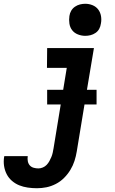

<svg xmlns="http://www.w3.org/2000/svg" viewBox="-92 -775 612 1018"><path d="M104 223Q79 223 55 219.5Q31 216 10 207.5Q-11 199 -28.5 184Q-46 169 -56.5 148.5Q-67 128 -70.5 104.5Q-74 81 -70 56L-69 53H55V54Q53 67 55.5 80Q58 93 66 102Q74 111 86.5 114.5Q99 118 112 118Q123 118 135 113Q147 108 155.5 99Q164 90 170 79Q176 68 180.5 57Q185 46 187.5 34.5Q190 23 192 11L230 -221H158V-299H243L262 -415H157L158 -520H406L369 -299H420V-221H356L315 28Q311 53 303 78Q295 103 281 126Q267 149 247.5 168.5Q228 188 203.5 200.5Q179 213 154 218Q129 223 104 223ZM360 -585Q340 -585 321 -592.5Q302 -600 290.5 -615Q279 -630 276 -650Q273 -670 276 -690Q278 -705 285.5 -718Q293 -731 305.5 -739.5Q318 -748 332 -751.5Q346 -755 360 -755Q380 -755 398.5 -747.5Q417 -740 428.5 -725Q440 -710 443.5 -690Q447 -670 443 -650Q441 -635 434 -622Q427 -609 414.5 -600.5Q402 -592 388 -588.5Q374 -585 360 -585Z"/></svg>

Font: Iosevka Extrabold Oblique
Style: Regular
Weight: 800
Italic angle: -9°
Monospace: yes
Designer: Belleve Invis
Foundry: Belleve Invis
Version: Version 32.5.0; ttfautohint (v1.8.4)